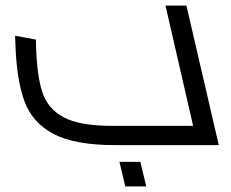

<svg xmlns="http://www.w3.org/2000/svg" viewBox="-20 -520 828 688"><path d="M764 0H392Q248 0 172 -40Q96 -80 67.5 -157.5Q39 -235 35 -367L34 -392L109 -378V-360Q112 -250 131.5 -190Q151 -130 208.5 -99.5Q266 -69 382 -69H672L573 -500H648ZM408 60H483L504 148H429Z"/></svg>

Font: Cairo
Style: Italic
Weight: 400
Italic angle: -13°
Designer: Mohamed Gaber, Accademia di Belle Arti di Urbino and others
Foundry: Kief Type Foundry, Accademia di Belle Arti di Urbino and others
Version: Version 3.011